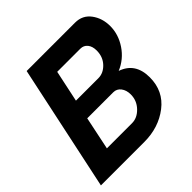

<svg xmlns="http://www.w3.org/2000/svg" viewBox="-183 -866 1022 1022"><g transform="rotate(-45 328.0 -355.0)"><path d="M161 -710H525Q581 -710 613 -667Q645 -624 645 -565Q645 -502 607.5 -446Q570 -390 508 -364Q601 -332 601 -223Q601 -120 523 -60Q445 0 336 0H10ZM404 -413Q442 -413 472 -444.5Q502 -476 502 -524Q502 -555 487 -573.5Q472 -592 447 -592H273L235 -413ZM361 -117Q401 -117 433 -150.5Q465 -184 465 -230Q465 -262 449 -283Q433 -304 407 -304H211L172 -117Z"/></g></svg>

Font: Raleway-v4020
Style: Bold Italic
Weight: 700
Italic angle: -12°
Designer: Matt McInerney, Pablo Impallari, Rodrigo Fuenzalida
Foundry: Matt McInerney, Pablo Impallari, Rodrigo Fuenzalida
Version: Version 4.020;PS 004.020;hotconv 1.0.88;makeotf.lib2.5.64775